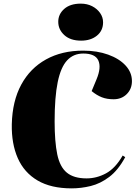

<svg xmlns="http://www.w3.org/2000/svg" viewBox="-20 -1024 756 1058"><path d="M512 -587Q539 -652 522 -690.5Q505 -729 439 -729Q385 -729 350 -691.5Q315 -654 298 -571.5Q281 -489 281 -355Q281 -243 295.5 -173.5Q310 -104 348.5 -72.5Q387 -41 457 -41Q513 -41 564.5 -69Q616 -97 656 -167L670 -158Q631 -86 582 -49Q533 -12 480 1Q427 14 375 14Q261 14 187 -29.5Q113 -73 78 -152.5Q43 -232 45 -339Q48 -467 97 -557.5Q146 -648 233.5 -696.5Q321 -745 438 -745Q515 -745 576 -723Q637 -701 672 -663Q707 -625 707 -577Q707 -534 678.5 -505.5Q650 -477 606 -477Q569 -477 541 -488Q513 -499 485 -522ZM301 -904Q301 -946 334 -975Q367 -1004 425 -1004Q460 -1004 487.5 -990Q515 -976 531.5 -952.5Q548 -929 548 -901Q548 -855 514 -827.5Q480 -800 427 -800Q368 -800 334.5 -830.5Q301 -861 301 -904Z"/></svg>

Font: Literata 72pt Black
Style: Italic
Weight: 900
Italic angle: -2°
Designer: Latin by Veronika Burian and Jose Scaglione. Greek by Irene Vlachou. Cyrillic by Vera Evstafieva
Foundry: TypeTogether
Version: Version 3.002